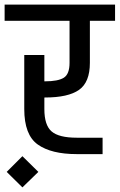

<svg xmlns="http://www.w3.org/2000/svg" viewBox="-30 -667 518 831"><path d="M0 0ZM162 -245V-195Q162 -125 193.5 -98Q225 -71 302 -71H414V0H302Q192 0 133.5 -41.5Q75 -83 75 -195V-429H162V-315H165Q221 -315 246 -330.5Q271 -346 271 -395V-577H-10V-647H468V-577H359V-395Q359 -311 312 -278Q265 -245 165 -245ZM-1 77 67 9 136 77 67 144Z"/></svg>

Font: Biryani
Style: Regular
Weight: 400
Designer: Dan Reynolds and Mathieu Réguer
Foundry: Dan Reynolds and Mathieu Réguer
Version: Version 1.004; ttfautohint (v1.1) -l 5 -r 5 -G 72 -x 0 -D la